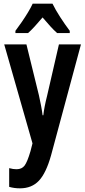

<svg xmlns="http://www.w3.org/2000/svg" viewBox="-20 -786 464 1046"><path d="M3 -544H124L192 -267Q198 -240 203.5 -211.5Q209 -183 212 -158H216Q221 -203 237 -266L301 -544H421L258 61Q231 157 192 198.5Q153 240 89 240Q73 240 58.5 238Q44 236 30 232V130Q51 136 70 136Q99 136 114 116Q129 96 146 38L157 -5ZM266 -766Q282 -733 307.5 -693.5Q333 -654 360 -618V-606H291Q273 -622 253.5 -643.5Q234 -665 212 -691Q190 -665 169.5 -642.5Q149 -620 133 -606H64V-618Q80 -639 98.5 -666Q117 -693 133 -719.5Q149 -746 158 -766Z"/></svg>

Font: Noto Sans Bengali ExtraCondensed SemiBold
Style: Regular
Weight: 600
Width: 2
Designer: Joana Ranito - Universal Thirst; Jelle Bosma - Monotype Design Team
Foundry: Universal Thirst ehf.
Version: Version 3.000; ttfautohint (v1.8.4.7-5d5b)